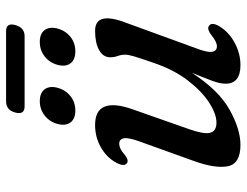

<svg xmlns="http://www.w3.org/2000/svg" viewBox="-110 -691 812 632"><g transform="rotate(-90 296.0 -375.0)"><path d="M525.5 -94Q541 -85.5 525.5 -59Q506.5 -27.5 471.2 -8.5Q436 10.5 397.5 10.5Q336.5 10.5 336.5 -38.5Q336.5 -57 346 -82.5Q355.5 -108 372.5 -149.5Q315 -61 250.8 -25.2Q186.5 10.5 135 10.5Q73 10.5 64.8 -31Q56.5 -72.5 82.5 -144L146.5 -322Q159.5 -358 156.8 -373.2Q154 -388.5 139 -388.5Q131 -388.5 122.5 -384.5Q114 -380.5 102 -370Q85.5 -357 76 -362.5Q62 -371 76 -397.5Q93 -429.5 126.8 -448.8Q160.5 -468 200 -468Q249 -468 261.2 -436Q273.5 -404 252 -344L187 -159Q169.5 -109.5 175 -89Q180.5 -68.5 208.5 -68.5Q237 -68.5 274.5 -92.8Q312 -117 347.5 -163.2Q383 -209.5 405.5 -276.5Q421 -321 426.5 -339.8Q432 -358.5 432 -369.5Q432 -382 427.8 -393.2Q423.5 -404.5 423.5 -418.5Q423.5 -441.5 447.2 -454.8Q471 -468 510.5 -468Q576.5 -468 536.5 -364.5L454 -138Q438.5 -98 441.5 -82.5Q444.5 -67 459.5 -67Q474.5 -67 497.5 -86Q515.5 -99.5 525.5 -94ZM248 -533Q221 -533 209 -549Q197 -565 204 -591.5Q211 -617.5 231.5 -633.8Q252 -650 279 -650Q306.5 -650 318.2 -633.8Q330 -617.5 323 -591.5Q316 -565.5 295.8 -549.2Q275.5 -533 248 -533ZM443 -533Q415.5 -533 403.5 -549Q391.5 -565 398.5 -591.5Q405.5 -617.5 426 -633.8Q446.5 -650 474 -650Q501.5 -650 513.2 -633.8Q525 -617.5 518 -591.5Q511 -565.5 490.8 -549.2Q470.5 -533 443 -533ZM241.5 -730.5Q249.5 -761 278.5 -761H509Q538 -761 529.5 -730.5Q521 -700 493 -700H262Q233.5 -700 241.5 -730.5Z"/></g></svg>

Font: Fraunces 9pt S050
Style: Italic
Weight: 400
Italic angle: -16°
Version: Version 1.000; ttfautohint (v1.8.3)